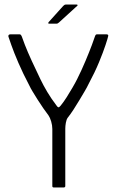

<svg xmlns="http://www.w3.org/2000/svg" viewBox="-20 -824 513 844"><path d="M278 -307Q272 -299 269.5 -284.5Q267 -270 267 -259V-6Q267 -3 265 -1.5Q263 0 261 0H216Q210 0 210 -6V-257Q210 -273 205 -290Q200 -307 193 -317Q183 -330 170.5 -348Q158 -366 146 -385Q134 -404 124 -420.5Q114 -437 109 -448Q81 -501 61 -547.5Q41 -594 30 -625.5Q19 -657 17 -663Q16 -668 18.5 -670.5Q21 -673 25 -673H67Q72 -673 76 -663Q78 -656 89.5 -626.5Q101 -597 119.5 -556.5Q138 -516 158 -475Q171 -448 188 -419.5Q205 -391 227 -362Q232 -354 236 -352.5Q240 -351 247 -360Q260 -376 273 -396.5Q286 -417 298.5 -438.5Q311 -460 319 -476Q339 -516 356 -556.5Q373 -597 384 -626.5Q395 -656 397 -663Q399 -669 401 -671Q403 -673 406 -673H449Q453 -673 455 -670.5Q457 -668 455 -663Q454 -657 444 -626.5Q434 -596 415.5 -551Q397 -506 369 -454Q363 -441 352 -422.5Q341 -404 328.5 -383Q316 -362 303 -342Q290 -322 278 -307ZM229 -720H196Q192 -720 192 -722Q192 -724 194 -727L258 -798Q261 -801 263.5 -802.5Q266 -804 270 -804H317Q320 -804 321 -802Q322 -800 319 -798L239 -725Q236 -723 234 -721.5Q232 -720 229 -720Z"/></svg>

Font: Glory Light
Style: Regular
Weight: 300
Version: Version 1.011